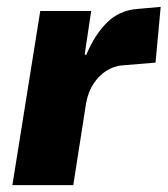

<svg xmlns="http://www.w3.org/2000/svg" viewBox="-20 -538 487 558"><path d="M16 0 97 -506H245L226 -379H231Q255 -437 291 -472.5Q327 -508 379 -512L447 -518L432 -356L335 -348Q311 -346 289.5 -332.5Q268 -319 252 -295Q236 -271 230 -237L193 0Z"/></svg>

Font: Nunito Sans 7pt Condensed Black
Style: Italic
Weight: 900
Width: 3
Italic angle: -9°
Designer: Vernon Adams
Foundry: Vernon Adams
Version: Version 3.101;gftools[0.9.27]